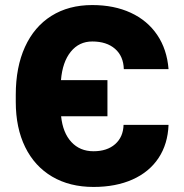

<svg xmlns="http://www.w3.org/2000/svg" viewBox="-20 -737 735 767"><path d="M43 -330.1V-358.4Q43 -468.8 79.8 -549.6Q116.7 -630.4 185.5 -673.6Q254.4 -716.8 348.6 -716.8Q436 -716.8 502.4 -686Q568.8 -655.3 607.9 -597.7Q647 -540 653.3 -460.9H474.6Q473.1 -512.7 439.5 -542Q405.8 -571.3 348.6 -571.3Q295.9 -571.3 262.7 -530.3Q229.5 -489.3 223.6 -417H409.2V-272.5H224.1Q231 -206.5 265.1 -169.7Q299.3 -132.8 353.5 -132.8Q407.7 -132.8 439.9 -161.1Q472.2 -189.5 473.6 -238.3H653.3Q650.4 -161.6 613.3 -105.7Q576.2 -49.8 509.5 -20Q442.9 9.8 353.5 9.8Q258.3 9.8 188.2 -31.5Q118.2 -72.8 80.6 -149.4Q43 -226.1 43 -330.1Z"/></svg>

Font: Pretendard GOV Black
Style: Regular
Weight: 900
Designer: Base glyphs from Inter by Rasmus Andersson; Hangeul glyphs from Noto Sans CJK(Source Han Sans) by Jang Soo-young and Kan
Foundry: Kil Hyung-jin
Version: Version 1.309